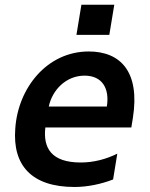

<svg xmlns="http://www.w3.org/2000/svg" viewBox="-20 -766 622 796"><path d="M453.8 -746.4H317.5L296.9 -621.4H433.2ZM348 -552.6C174.4 -552.6 54.3 -400.6 43.3 -232.6C31.6 -81.7 109.7 9.2 289.1 9.2C342.3 9.2 399.9 -2.8 448.9 -22L466.3 -128.9C421.9 -106.9 370 -92.3 315 -92.3C193.5 -92.3 158 -151.6 168 -237.6H524.5L530.9 -277C561.1 -468 480.1 -552.6 348 -552.6ZM422.9 -324.2H182.2C196.7 -393.5 254.3 -452.4 330.6 -452.4C404.5 -452.4 435 -398.4 422.9 -324.2Z"/></svg>

Font: TID UI Semi Bold
Style: Italic
Weight: 600
Italic angle: -9.39999°
Designer: The TID Project Authors
Foundry: Bakken & Bæck
Version: Version 1.001;hotconv 1.0.109;makeotfexe 2.5.65596